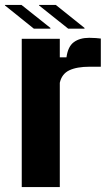

<svg xmlns="http://www.w3.org/2000/svg" viewBox="-48 -757 448 777"><path d="M40 0V-600H194V-525H221Q227 -569 251 -586.5Q275 -604 313 -604Q327 -604 340 -603Q353 -602 360 -601V-487H315Q263 -487 232.5 -472.5Q202 -458 194 -422V0ZM89 -641 -28 -735V-737H39L156 -644V-641ZM110 -735V-737H178L294 -644V-641H228Z"/></svg>

Font: Big Shoulders Text Black
Style: Regular
Weight: 900
Designer: Patric King
Foundry: XO Type Co
Version: Version 1.000; ttfautohint (v1.8.2)